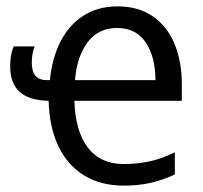

<svg xmlns="http://www.w3.org/2000/svg" viewBox="-20 -574 640 604"><path d="M133 -257Q72 -258 42 -284.8Q12 -311.5 12 -366Q12 -401.5 23 -428H89Q80 -406.5 80 -376Q80 -322 127 -322H137Q143.5 -390 169.8 -442.2Q196 -494.5 241.8 -524.2Q287.5 -554 350 -554Q415 -554 460.5 -522.8Q506 -491.5 529 -436Q552 -380.5 552 -309V-257H214Q217 -161 256.5 -109.5Q296 -58 369 -58Q413.5 -58 453 -67Q492.5 -76 530 -95V-25Q489 -6.5 451.2 1.8Q413.5 10 370 10Q296 10 243.5 -22.8Q191 -55.5 163 -115.5Q135 -175.5 133 -257ZM348 -486Q289 -486 255.2 -440.5Q221.5 -395 216 -322H469Q469 -394.5 438.5 -440.2Q408 -486 348 -486Z"/></svg>

Font: JuliaMono Medium
Style: Regular
Weight: 500
Monospace: yes
Designer: cormullion
Foundry: corm
Version: Version 0.054; ttfautohint (v1.8.4)